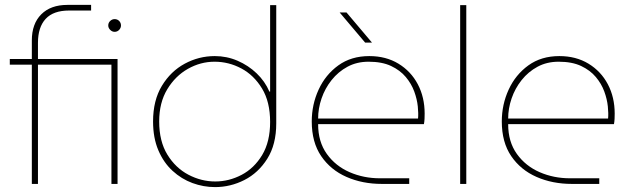

<svg xmlns="http://www.w3.org/2000/svg" viewBox="-20 -751 2590 784"><path d="M110 0V-487H20V-510H110V-586Q110 -654 148.5 -692.5Q187 -731 255 -731H352V-708H262Q198 -708 166.5 -674Q135 -640 135 -576V-510H460V0H435V-487H135V0ZM448 -621Q438 -621 430 -629Q422 -637 422 -647Q422 -658 430 -665.5Q438 -673 448 -673Q459 -673 466.5 -665.5Q474 -658 474 -647Q474 -637 466.5 -629Q459 -621 448 -621Z M858 13Q811 13 766 -3.5Q721 -20 684.5 -53.5Q648 -87 626.5 -137.5Q605 -188 605 -255Q605 -341 641 -400.5Q677 -460 734.5 -491Q792 -522 857 -522Q906 -522 950 -503Q994 -484 1028 -451.5Q1062 -419 1080 -377H1083V-730H1108V-247Q1108 -161 1071.5 -103Q1035 -45 978 -16Q921 13 858 13ZM859 -10Q915 -10 966.5 -37Q1018 -64 1050.5 -118Q1083 -172 1083 -253Q1083 -335 1050 -389.5Q1017 -444 965.5 -471.5Q914 -499 856 -499Q799 -499 747.5 -470Q696 -441 663 -386.5Q630 -332 630 -255Q630 -174 663.5 -119.5Q697 -65 749.5 -37.5Q802 -10 859 -10Z M1539 0Q1460 0 1395 -28.5Q1330 -57 1291.5 -113.5Q1253 -170 1253 -255Q1253 -324 1281 -385Q1309 -446 1361.5 -484Q1414 -522 1488 -522Q1556 -522 1607 -491Q1658 -460 1686 -407Q1714 -354 1714 -287Q1714 -276 1713.5 -265.5Q1713 -255 1711 -244H1279Q1279 -172 1314.5 -122.5Q1350 -73 1407.5 -48Q1465 -23 1531 -23H1651V0ZM1279 -267H1687Q1689 -287 1686 -316.5Q1683 -346 1671.5 -377.5Q1660 -409 1637 -436.5Q1614 -464 1577 -481.5Q1540 -499 1485 -499Q1437 -499 1399 -478.5Q1361 -458 1334 -424Q1307 -390 1293 -349Q1279 -308 1279 -267ZM1471 -577 1367 -700H1395L1499 -577Z M1859 0V-730H1884V0Z M2315 0Q2236 0 2171 -28.5Q2106 -57 2067.5 -113.5Q2029 -170 2029 -255Q2029 -324 2057 -385Q2085 -446 2137.5 -484Q2190 -522 2264 -522Q2332 -522 2383 -491Q2434 -460 2462 -407Q2490 -354 2490 -287Q2490 -276 2489.5 -265.5Q2489 -255 2487 -244H2055Q2055 -172 2090.5 -122.5Q2126 -73 2183.5 -48Q2241 -23 2307 -23H2427V0ZM2055 -267H2463Q2465 -287 2462 -316.5Q2459 -346 2447.5 -377.5Q2436 -409 2413 -436.5Q2390 -464 2353 -481.5Q2316 -499 2261 -499Q2213 -499 2175 -478.5Q2137 -458 2110 -424Q2083 -390 2069 -349Q2055 -308 2055 -267Z"/></svg>

Font: MuseoModerno Thin
Style: Regular
Weight: 100
Designer: Pablo Cosgaya, Héctor Gatti, Marcela Romero, and the Authors of The MuseoModerno Project.
Foundry: Omnibus-Type Team
Version: Version 1.003